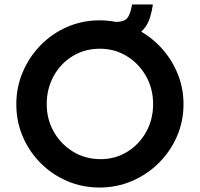

<svg xmlns="http://www.w3.org/2000/svg" viewBox="-20 -831 893 859"><path d="M53 -365Q53 -441 82 -509Q111 -577 162 -629Q213 -681 280.5 -710.5Q348 -740 426 -740Q502 -740 570 -710.5Q638 -681 690 -629Q742 -577 771.5 -509Q801 -441 801 -365Q801 -288 771.5 -220.5Q742 -153 690 -101.5Q638 -50 570 -21Q502 8 426 8Q348 8 280.5 -21Q213 -50 162 -101Q111 -152 82 -219.5Q53 -287 53 -365ZM189 -365Q189 -297 221 -241Q253 -185 307.5 -152Q362 -119 430 -119Q496 -119 549.5 -152Q603 -185 634 -241Q665 -297 665 -365Q665 -435 633 -491Q601 -547 547 -580Q493 -613 427 -613Q359 -613 305 -580Q251 -547 220 -490.5Q189 -434 189 -365ZM498 -733Q535 -733 549 -749.5Q563 -766 571 -811H664Q655 -747 633 -714Q611 -681 577 -669Q543 -657 498 -657Z"/></svg>

Font: Reem Kufi SemiBold
Style: Regular
Weight: 600
Designer: Khaled Hosny
Version: Version 1.001